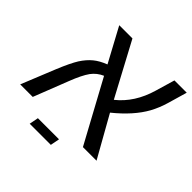

<svg xmlns="http://www.w3.org/2000/svg" viewBox="-201 -757 1028 1028"><g transform="rotate(45 313.0 -243.0)"><path d="M237 -406 133 -599H233L395 -296Q483 -366 519 -490L551 -599H644L613 -492Q598 -440 574 -396Q528 -313 429 -233L560 0H457L267 -350Q230 -334 206 -302Q181 -267 154 -197L77 0H-18L61 -195Q92 -270 115 -307Q139 -344 167 -367Q195 -390 237 -406ZM167 113 177 61H337L327 113Z"/></g></svg>

Font: Libra Sans
Style: Italic
Weight: 400
Italic angle: -12°
Foundry: Context Ltd
Version: Version 1.002